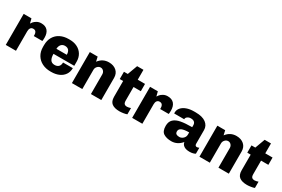

<svg xmlns="http://www.w3.org/2000/svg" viewBox="82 -1701 4017 2738"><g transform="rotate(30 2090.5 -332.0)"><path d="M486 -365Q486 -333 482 -309H341V-332Q341 -359 327 -377.5Q313 -396 284 -396Q256 -396 241 -376Q226 -356 226 -322V0H58V-511H186L205 -436Q211 -448 227.5 -467.5Q244 -487 274.5 -504Q305 -521 345 -521Q415 -521 450.5 -480Q486 -439 486 -365Z M1053 -299V-230H711Q711 -167 732.5 -133.5Q754 -100 802 -100Q845 -100 868 -123.5Q891 -147 891 -191H1052Q1052 -129 1021 -83.5Q990 -38 935.5 -14Q881 10 812 10H797Q721 10 661 -20Q601 -50 566.5 -106.5Q532 -163 532 -241V-270Q532 -348 565.5 -405Q599 -462 658.5 -491.5Q718 -521 793 -521H814Q883 -521 937.5 -493.5Q992 -466 1022.5 -415.5Q1053 -365 1053 -299ZM711 -313H882Q882 -360 861 -385.5Q840 -411 798 -411Q759 -411 736 -384.5Q713 -358 711 -313Z M1631 -364V0H1460V-323Q1460 -355 1440.5 -376.5Q1421 -398 1393 -398Q1363 -398 1340.5 -374Q1318 -350 1318 -317V0H1147V-511H1276L1293 -436Q1356 -521 1459 -521Q1536 -521 1583.5 -479Q1631 -437 1631 -364Z M1936 -674V-511H2056V-391H1936V-169Q1936 -129 1951.5 -114.5Q1967 -100 1993 -100Q2005 -100 2024 -104Q2043 -108 2055 -113V-10Q2034 -1 1997.5 4.5Q1961 10 1934 10Q1852 10 1808.5 -22.5Q1765 -55 1765 -132V-391H1709V-511H1772L1832 -674Z M2567 -365Q2567 -333 2563 -309H2422V-332Q2422 -359 2408 -377.5Q2394 -396 2365 -396Q2337 -396 2322 -376Q2307 -356 2307 -322V0H2139V-511H2267L2286 -436Q2292 -448 2308.5 -467.5Q2325 -487 2355.5 -504Q2386 -521 2426 -521Q2496 -521 2531.5 -480Q2567 -439 2567 -365Z M3114 -361V-137Q3114 -118 3122.5 -109Q3131 -100 3144 -100Q3162 -100 3182 -110V-12Q3170 -4 3146 3Q3122 10 3088 10Q3029 10 2995.5 -12.5Q2962 -35 2956 -74Q2886 10 2787 10Q2709 10 2659.5 -21Q2610 -52 2610 -141Q2610 -211 2650 -248.5Q2690 -286 2762 -299.5Q2834 -313 2947 -313V-345Q2947 -377 2927.5 -395Q2908 -413 2869 -413Q2837 -413 2814.5 -396.5Q2792 -380 2792 -360V-354H2627Q2626 -359 2626 -370Q2626 -413 2655 -447.5Q2684 -482 2736.5 -501.5Q2789 -521 2858 -521H2885Q2997 -521 3055.5 -477Q3114 -433 3114 -361ZM2788 -154Q2788 -124 2805.5 -112Q2823 -100 2856 -100Q2890 -100 2918.5 -126Q2947 -152 2947 -192V-227Q2866 -227 2827 -209Q2788 -191 2788 -154Z M3731 -364V0H3560V-323Q3560 -355 3540.5 -376.5Q3521 -398 3493 -398Q3463 -398 3440.5 -374Q3418 -350 3418 -317V0H3247V-511H3376L3393 -436Q3456 -521 3559 -521Q3636 -521 3683.5 -479Q3731 -437 3731 -364Z M4036 -674V-511H4156V-391H4036V-169Q4036 -129 4051.5 -114.5Q4067 -100 4093 -100Q4105 -100 4124 -104Q4143 -108 4155 -113V-10Q4134 -1 4097.5 4.5Q4061 10 4034 10Q3952 10 3908.5 -22.5Q3865 -55 3865 -132V-391H3809V-511H3872L3932 -674Z"/></g></svg>

Font: Chivo ExtraBold
Style: Regular
Weight: 800
Designer: Hector Gatti
Foundry: Omnibus-Type
Version: Version 1.007